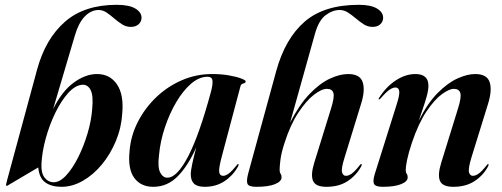

<svg xmlns="http://www.w3.org/2000/svg" viewBox="-20 -748 2034 778"><path d="M283.5 -604.5 195 -305.5Q231 -378.5 278.8 -413.2Q326.5 -448 373 -448Q425 -448 453.5 -406.8Q482 -365.5 475.5 -290Q472 -231 449.8 -177.2Q427.5 -123.5 392.8 -81.5Q358 -39.5 315.5 -15.2Q273 9 229 9Q189 9 164 -8.5Q139 -26 135 -69.5L15.5 1Q10.5 5 6.5 5Q4 4.5 4.5 0.5Q5 -3.5 8 -15L130 -465Q164 -590.5 242.8 -659.5Q321.5 -728.5 453 -728.5Q503 -728.5 528.2 -713.5Q553.5 -698.5 553.5 -676Q553.5 -660.5 541.8 -649.8Q530 -639 510 -639Q491 -639 474.5 -649.5Q458 -660 442.5 -673.5Q427 -687 411.8 -697.2Q396.5 -707.5 380 -707.5Q348.5 -707.5 323.2 -681Q298 -654.5 283.5 -604.5ZM312.5 -404.5Q284 -402 256 -370.8Q228 -339.5 204.5 -291.5Q181 -243.5 165.8 -188.8Q150.5 -134 148 -84Q146 -47 160.8 -28.2Q175.5 -9.5 198 -9.5Q222.5 -9.5 248.5 -37.8Q274.5 -66 297 -111Q319.5 -156 334.8 -207.5Q350 -259 353.5 -305.5Q359 -360.5 347 -383.5Q335 -406.5 312.5 -404.5Z M879 -115Q866 -66.5 868.2 -51Q870.5 -35.5 884 -35.5Q894 -35.5 906.5 -44.5Q919 -53.5 938 -77Q943 -84 945 -83.5Q949 -82.5 944 -72.5Q923.5 -36 889.2 -13.5Q855 9 809.5 9Q779 9 766 -4Q753 -17 753 -41.5Q753 -56 759 -84.2Q765 -112.5 775.5 -151.5Q742 -76 700 -33.5Q658 9 601 9Q550.5 9 524 -27.2Q497.5 -63.5 505 -135.5Q509.5 -196.5 537.8 -252.5Q566 -308.5 611.8 -352.8Q657.5 -397 716 -422.5Q774.5 -448 839.5 -448Q877 -448 908 -442.5Q939 -437 957.2 -430Q975.5 -423 975.5 -418.5Q975.5 -411.5 966.2 -409.8Q957 -408 954.5 -399ZM624.5 -121Q618 -70.5 629 -49.2Q640 -28 658 -28Q697.5 -28 742.5 -114.5Q787.5 -201 834.5 -375Q842.5 -404.5 841 -420.8Q839.5 -437 821 -437Q787 -437 754.2 -408.8Q721.5 -380.5 694 -333.8Q666.5 -287 648 -231.2Q629.5 -175.5 624.5 -121Z M1132.5 -167.5Q1120 -129 1116.5 -101.5Q1113 -74 1113 -59.5Q1113 -50 1117 -44Q1121 -38 1121 -30Q1121 -12.5 1094.2 -1.8Q1067.5 9 1019 9Q988 9 982.8 -3Q977.5 -15 986.5 -48L1099 -459Q1135 -591 1214 -659.8Q1293 -728.5 1434 -728.5Q1482.5 -728.5 1507.5 -713.5Q1532.5 -698.5 1532.5 -676Q1532.5 -660.5 1521 -649.8Q1509.5 -639 1489.5 -639Q1470.5 -639 1454 -649.5Q1437.5 -660 1421.8 -673.5Q1406 -687 1390 -697.2Q1374 -707.5 1356.5 -707.5Q1327.5 -707.5 1299.5 -686.5Q1271.5 -665.5 1256.5 -612L1155.5 -251Q1192.5 -323.5 1234 -366.8Q1275.5 -410 1316 -429Q1356.5 -448 1391 -448Q1438.5 -448 1449.5 -415.5Q1460.5 -383 1443.5 -328.5L1376 -109Q1362 -64 1366 -49.8Q1370 -35.5 1382 -35.5Q1392.5 -35.5 1405.2 -44.5Q1418 -53.5 1436.5 -77Q1441.5 -84 1444 -83.5Q1448 -82.5 1443 -72.5Q1422.5 -36 1387.8 -13.5Q1353 9 1302.5 9Q1259 9 1248.5 -15Q1238 -39 1253.5 -89L1321 -307Q1336 -354.5 1331 -371.2Q1326 -388 1305 -388Q1283 -388 1251.8 -363.8Q1220.5 -339.5 1188.2 -290.5Q1156 -241.5 1132.5 -167.5Z M1515.5 -345Q1512 -346 1516.5 -352Q1544 -396 1583.5 -422Q1623 -448 1663 -448Q1716 -448 1716 -401Q1716 -382.5 1708.8 -356.5Q1701.5 -330.5 1692.2 -304.2Q1683 -278 1677 -259Q1712.5 -330 1753.5 -371.2Q1794.5 -412.5 1834 -430.2Q1873.5 -448 1905.5 -448Q1952.5 -448 1963.8 -416Q1975 -384 1958 -328.5L1890 -109Q1876.5 -64 1880.5 -49.8Q1884.5 -35.5 1896.5 -35.5Q1906.5 -35.5 1919.5 -44.5Q1932.5 -53.5 1951 -77Q1956 -84 1958 -83.5Q1962 -82.5 1957 -72.5Q1937 -36 1902 -13.5Q1867 9 1817 9Q1773 9 1762.8 -15Q1752.5 -39 1768 -89L1835.5 -307Q1850.5 -354.5 1845.2 -371.2Q1840 -388 1819 -388Q1800.5 -388 1770.8 -366.5Q1741 -345 1708.5 -297Q1676 -249 1649 -169.5Q1635 -127 1629.5 -99.8Q1624 -72.5 1624 -59Q1624 -49.5 1628 -43.8Q1632 -38 1632 -29Q1632 -12.5 1605.2 -1.8Q1578.5 9 1531.5 9Q1501 9 1495.5 -3Q1490 -15 1498.5 -42.5L1586.5 -322Q1600 -363.5 1597.8 -378.5Q1595.5 -393.5 1582.5 -393.5Q1572 -393.5 1558.5 -384.5Q1545 -375.5 1522.5 -349.5Q1518 -344.5 1515.5 -345Z"/></svg>

Font: Fraunces 144pt SemiBold
Style: Italic
Weight: 600
Italic angle: -16°
Version: Version 1.000;[0bf87f6ff]